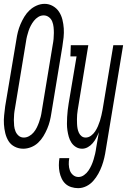

<svg xmlns="http://www.w3.org/2000/svg" viewBox="-32 -765 660 998"><path d="M89 8Q65 8 44.5 -2.5Q24 -13 12.5 -31.5Q1 -50 -4.5 -72.5Q-10 -95 -11.5 -118.5Q-13 -142 -10.5 -165.5Q-8 -189 -5 -213L53 -558Q56 -579 61 -599Q66 -619 74.5 -639Q83 -659 94.5 -678Q106 -697 122 -712Q138 -727 158.5 -736Q179 -745 200 -745Q223 -745 243 -733.5Q263 -722 275 -703.5Q287 -685 292.5 -662.5Q298 -640 299.5 -617Q301 -594 298.5 -570Q296 -546 292 -522L235 -177Q232 -156 227 -136Q222 -116 213.5 -96Q205 -76 193.5 -57Q182 -38 166 -23Q150 -8 129.5 0Q109 8 89 8ZM92 -50Q106 -50 119.5 -57.5Q133 -65 143 -77Q153 -89 159.5 -102.5Q166 -116 171 -130Q176 -144 179.5 -158Q183 -172 185 -187L242 -532Q245 -547 246.5 -562.5Q248 -578 248 -593.5Q248 -609 246.5 -624Q245 -639 239.5 -653Q234 -667 222 -676Q210 -685 195 -685Q180 -685 167 -677Q154 -669 144.5 -657Q135 -645 128 -631.5Q121 -618 116.5 -604.5Q112 -591 108.5 -577Q105 -563 103 -548L46 -203Q43 -188 41.5 -172.5Q40 -157 40 -141.5Q40 -126 41.5 -111Q43 -96 48.5 -82.5Q54 -69 65 -59.5Q76 -50 92 -50ZM374 213Q356 213 338.5 207.5Q321 202 308.5 190.5Q296 179 288.5 163Q281 147 277.5 129.5Q274 112 274 93.5Q274 75 277 57H328Q325 73 325.5 89.5Q326 106 331 120.5Q336 135 348 145Q360 155 376 155Q391 155 405 145Q419 135 428 121.5Q437 108 443.5 93.5Q450 79 454.5 64Q459 49 462.5 34Q466 19 468 3L482 -78Q476 -63 468.5 -48.5Q461 -34 450 -21Q439 -8 424.5 0Q410 8 395 8Q377 8 362.5 -1Q348 -10 339 -24Q330 -38 325.5 -54Q321 -70 318.5 -87Q316 -104 316 -121.5Q316 -139 317 -157Q318 -175 320 -192.5Q322 -210 325 -228L366 -472H334L336 -530H427L376 -218Q374 -206 372 -194Q370 -182 369 -169.5Q368 -157 368 -145Q368 -133 368.5 -121Q369 -109 371 -97.5Q373 -86 378 -75Q383 -64 392 -57Q401 -50 413 -50Q428 -50 441 -59.5Q454 -69 462.5 -82Q471 -95 477 -109Q483 -123 487.5 -137Q492 -151 495 -165Q498 -179 501 -194L557 -530H608L518 13Q515 34 510 55.5Q505 77 497.5 97.5Q490 118 479 138Q468 158 452.5 175.5Q437 193 416.5 203Q396 213 374 213Z"/></svg>

Font: Iosevka Slab Light Extended
Style: Italic
Weight: 300
Width: 7
Italic angle: -9°
Monospace: yes
Designer: Belleve Invis
Foundry: Belleve Invis
Version: Version 11.1.0; ttfautohint (v1.8.3)